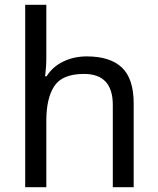

<svg xmlns="http://www.w3.org/2000/svg" viewBox="-20 -780 658 800"><path d="M173 -537Q173 -518 171.5 -498Q170 -478 168 -462H174Q200 -503 244.5 -524Q289 -545 341 -545Q439 -545 488 -498.5Q537 -452 537 -349V0H450V-343Q450 -472 330 -472Q240 -472 206.5 -421.5Q173 -371 173 -277V0H85V-760H173Z"/></svg>

Font: Noto Sans New Tai Lue
Style: Regular
Weight: 400
Designer: Monotype Design Team
Foundry: Monotype Imaging Inc.
Version: Version 2.003